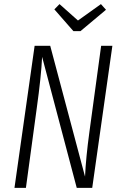

<svg xmlns="http://www.w3.org/2000/svg" viewBox="-20 -906 590 926"><path d="M466.8 -886.2 491.2 -858.9 368.2 -755.9H334L242.2 -860.8L267.1 -886.2L356 -807.1ZM522 -685.1 424.8 0H350.1L183.1 -631.8Q178.7 -537.6 157.2 -383.8L105 0H49.8L147 -685.1H222.2L390.1 -54.2Q394.5 -147.9 411.1 -269L467.8 -685.1Z"/></svg>

Font: Fira Sans Compressed Light
Style: Italic
Weight: 300
Width: 3
Italic angle: -8°
Designer: Carrois Corporate & Edenspiekermann AG
Foundry: Carrois Corporate GbR & Edenspiekermann AG
Version: Version 4.203;PS 004.203;hotconv 1.0.88;makeotf.lib2.5.64775